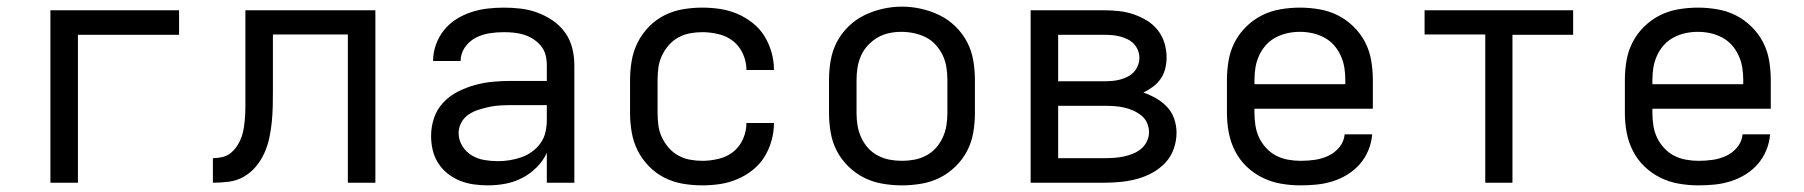

<svg xmlns="http://www.w3.org/2000/svg" viewBox="-20 -551 5440 579"><path d="M132 0V-520H520V-446H215V0Z M622 0V-74Q637 -74 651.5 -77.5Q666 -81 677.5 -91Q689 -101 697 -114Q705 -127 709.5 -141Q714 -155 716 -170Q718 -185 719 -200Q720 -215 720 -230Q720 -245 720 -260Q720 -265 720 -270.5Q720 -276 720 -281V-520H1112V0H1029V-447H803V-279Q803 -279 803 -278.5Q803 -278 803 -278V-277Q803 -254 802.5 -230Q802 -206 799.5 -182Q797 -158 792 -134.5Q787 -111 777 -89Q767 -67 751.5 -48.5Q736 -30 715 -18Q694 -6 670 -3Q646 0 622 0Z M1451 8Q1430 8 1408.5 5Q1387 2 1367 -6Q1347 -14 1330 -27.5Q1313 -41 1301.5 -59Q1290 -77 1285 -98Q1280 -119 1280 -141Q1280 -169 1289 -195.5Q1298 -222 1317 -242Q1336 -262 1360.5 -274.5Q1385 -287 1412 -294.5Q1439 -302 1466.5 -304.5Q1494 -307 1521 -307H1629V-355Q1629 -371 1625 -386Q1621 -401 1611 -413Q1601 -425 1587.5 -433.5Q1574 -442 1559.5 -446.5Q1545 -451 1529.5 -452.5Q1514 -454 1499 -454Q1477 -454 1455 -450.5Q1433 -447 1413.5 -436.5Q1394 -426 1381.5 -407.5Q1369 -389 1369 -367Q1369 -367 1369 -367Q1369 -367 1369 -367H1286Q1286 -367 1286 -367Q1286 -367 1286 -367Q1286 -392 1294.5 -416Q1303 -440 1318.5 -459.5Q1334 -479 1355 -492.5Q1376 -506 1400 -514Q1424 -522 1449 -525Q1474 -528 1499 -528Q1525 -528 1550.5 -525Q1576 -522 1600.5 -513Q1625 -504 1647 -489Q1669 -474 1684 -453Q1699 -432 1705.5 -406.5Q1712 -381 1712 -355V0H1629V-90Q1618 -66 1598.5 -46.5Q1579 -27 1555 -14.5Q1531 -2 1504.5 3Q1478 8 1451 8ZM1482 -65Q1500 -65 1518 -68Q1536 -71 1553 -77Q1570 -83 1585 -94Q1600 -105 1610.5 -120Q1621 -135 1625 -153Q1629 -171 1629 -189V-234H1521Q1505 -234 1488 -233Q1471 -232 1455 -228.5Q1439 -225 1423 -220Q1407 -215 1393 -205.5Q1379 -196 1371 -181Q1363 -166 1363 -150Q1363 -129 1374 -111Q1385 -93 1402.5 -82.5Q1420 -72 1440.5 -68.5Q1461 -65 1482 -65Z M2098 8Q2068 8 2039 3Q2010 -2 1984 -15Q1958 -28 1937 -49.5Q1916 -71 1903 -97Q1890 -123 1885 -152Q1880 -181 1880 -210V-310Q1880 -339 1885 -368Q1890 -397 1903 -423Q1916 -449 1937 -470.5Q1958 -492 1984 -505Q2010 -518 2039 -523Q2068 -528 2098 -528Q2125 -528 2151.5 -524Q2178 -520 2203 -509.5Q2228 -499 2249.5 -482Q2271 -465 2285 -442.5Q2299 -420 2306.5 -393.5Q2314 -367 2314 -340Q2314 -340 2314 -340Q2314 -340 2314 -340H2231Q2231 -340 2231 -340Q2231 -340 2231 -340Q2231 -365 2220.5 -388.5Q2210 -412 2191 -427Q2172 -442 2147 -448Q2122 -454 2098 -454Q2079 -454 2060.5 -450.5Q2042 -447 2025.5 -438Q2009 -429 1996.5 -414.5Q1984 -400 1976 -383Q1968 -366 1965.5 -347.5Q1963 -329 1963 -310V-210Q1963 -191 1965.5 -172.5Q1968 -154 1976 -137Q1984 -120 1996.5 -105.5Q2009 -91 2025.5 -82Q2042 -73 2060.5 -69.5Q2079 -66 2098 -66Q2122 -66 2147 -72Q2172 -78 2191 -93Q2210 -108 2220.5 -131.5Q2231 -155 2231 -180Q2231 -180 2231 -180Q2231 -180 2231 -180H2314Q2314 -180 2314 -180Q2314 -180 2314 -180Q2314 -153 2306.5 -126.5Q2299 -100 2285 -77.5Q2271 -55 2249.5 -38Q2228 -21 2203 -10.5Q2178 0 2151.5 4Q2125 8 2098 8Z M2700 8Q2671 8 2641.5 3Q2612 -2 2586 -15Q2560 -28 2538.5 -49Q2517 -70 2503.5 -96Q2490 -122 2485 -151.5Q2480 -181 2480 -210V-310Q2480 -339 2485 -368.5Q2490 -398 2503.5 -424Q2517 -450 2538.5 -471Q2560 -492 2586.5 -505Q2613 -518 2642 -524.5Q2671 -531 2700 -531Q2729 -531 2758 -524.5Q2787 -518 2813.5 -505Q2840 -492 2861.5 -471Q2883 -450 2896.5 -424Q2910 -398 2915 -368.5Q2920 -339 2920 -310V-210Q2920 -181 2915 -151.5Q2910 -122 2896.5 -96Q2883 -70 2861.5 -49Q2840 -28 2814 -15Q2788 -2 2758.5 3Q2729 8 2700 8ZM2700 -66Q2719 -66 2737.5 -69.5Q2756 -73 2773 -82Q2790 -91 2802.5 -105Q2815 -119 2823 -136.5Q2831 -154 2834 -172.5Q2837 -191 2837 -210V-310Q2837 -329 2834 -348Q2831 -367 2823 -384Q2815 -401 2802 -415.5Q2789 -430 2772 -438.5Q2755 -447 2736 -451Q2717 -455 2698 -455Q2679 -455 2660.5 -451Q2642 -447 2626 -437.5Q2610 -428 2597 -414Q2584 -400 2576.5 -383Q2569 -366 2566 -347.5Q2563 -329 2563 -310V-210Q2563 -191 2566 -172.5Q2569 -154 2577 -136.5Q2585 -119 2597.5 -105Q2610 -91 2627 -82Q2644 -73 2662.5 -69.5Q2681 -66 2700 -66Z M3088 0V-520H3311Q3333 -520 3355 -517.5Q3377 -515 3398 -508Q3419 -501 3438 -489.5Q3457 -478 3471 -460.5Q3485 -443 3491.5 -421.5Q3498 -400 3498 -378Q3498 -361 3494 -344.5Q3490 -328 3480.5 -314Q3471 -300 3457 -289.5Q3443 -279 3428 -272Q3448 -265 3466.5 -254.5Q3485 -244 3499.5 -228.5Q3514 -213 3521 -192.5Q3528 -172 3528 -151Q3528 -126 3519.5 -102Q3511 -78 3494 -60Q3477 -42 3455 -30Q3433 -18 3409 -11.5Q3385 -5 3360.5 -2.5Q3336 0 3311 0ZM3311 -306Q3323 -306 3334.5 -307Q3346 -308 3357.5 -311Q3369 -314 3380 -319.5Q3391 -325 3399 -333.5Q3407 -342 3411.5 -353.5Q3416 -365 3416 -377Q3416 -388 3411.5 -399.5Q3407 -411 3398.5 -419.5Q3390 -428 3379.5 -433Q3369 -438 3357.5 -441Q3346 -444 3334.5 -445Q3323 -446 3311 -446H3171V-306ZM3311 -74Q3325 -74 3339.5 -75Q3354 -76 3368.5 -79Q3383 -82 3396.5 -87.5Q3410 -93 3421 -102Q3432 -111 3438.5 -124.5Q3445 -138 3445 -152Q3445 -152 3445 -152Q3445 -152 3445 -152Q3445 -167 3439 -180.5Q3433 -194 3421.5 -203Q3410 -212 3396.5 -218Q3383 -224 3368.5 -227Q3354 -230 3339.5 -231Q3325 -232 3311 -232H3171V-74Z M3902 8Q3873 8 3843.5 3Q3814 -2 3787.5 -15Q3761 -28 3739.5 -48.5Q3718 -69 3704.5 -95.5Q3691 -122 3685.5 -151Q3680 -180 3680 -210V-310Q3680 -339 3685 -368.5Q3690 -398 3703.5 -424Q3717 -450 3738.5 -471Q3760 -492 3786 -505Q3812 -518 3841.5 -523Q3871 -528 3900 -528Q3929 -528 3958.5 -523Q3988 -518 4014 -505Q4040 -492 4061.5 -471Q4083 -450 4096.5 -424Q4110 -398 4115 -368.5Q4120 -339 4120 -310V-223H3763V-210Q3763 -191 3766 -172Q3769 -153 3777 -136Q3785 -119 3798.5 -104.5Q3812 -90 3828.5 -81.5Q3845 -73 3864 -69.5Q3883 -66 3902 -66Q3924 -66 3945 -69Q3966 -72 3985.5 -81Q4005 -90 4019 -107Q4033 -124 4035 -146H4118Q4116 -121 4106.5 -98Q4097 -75 4081 -56.5Q4065 -38 4044 -25Q4023 -12 3999.5 -4.5Q3976 3 3951.5 5.5Q3927 8 3902 8ZM3763 -297H4037V-310Q4037 -329 4034 -347.5Q4031 -366 4023 -383.5Q4015 -401 4002.5 -415Q3990 -429 3973 -438Q3956 -447 3937.5 -451Q3919 -455 3900 -455Q3881 -455 3862.5 -451Q3844 -447 3827 -438Q3810 -429 3797.5 -415Q3785 -401 3777 -383.5Q3769 -366 3766 -347.5Q3763 -329 3763 -310Z M4459 0V-447H4276V-520H4724V-446H4541V0Z M5102 8Q5073 8 5043.5 3Q5014 -2 4987.5 -15Q4961 -28 4939.5 -48.5Q4918 -69 4904.5 -95.5Q4891 -122 4885.5 -151Q4880 -180 4880 -210V-310Q4880 -339 4885 -368.5Q4890 -398 4903.5 -424Q4917 -450 4938.5 -471Q4960 -492 4986 -505Q5012 -518 5041.5 -523Q5071 -528 5100 -528Q5129 -528 5158.5 -523Q5188 -518 5214 -505Q5240 -492 5261.5 -471Q5283 -450 5296.5 -424Q5310 -398 5315 -368.5Q5320 -339 5320 -310V-223H4963V-210Q4963 -191 4966 -172Q4969 -153 4977 -136Q4985 -119 4998.5 -104.5Q5012 -90 5028.5 -81.5Q5045 -73 5064 -69.5Q5083 -66 5102 -66Q5124 -66 5145 -69Q5166 -72 5185.5 -81Q5205 -90 5219 -107Q5233 -124 5235 -146H5318Q5316 -121 5306.5 -98Q5297 -75 5281 -56.5Q5265 -38 5244 -25Q5223 -12 5199.5 -4.5Q5176 3 5151.5 5.5Q5127 8 5102 8ZM4963 -297H5237V-310Q5237 -329 5234 -347.5Q5231 -366 5223 -383.5Q5215 -401 5202.5 -415Q5190 -429 5173 -438Q5156 -447 5137.5 -451Q5119 -455 5100 -455Q5081 -455 5062.5 -451Q5044 -447 5027 -438Q5010 -429 4997.5 -415Q4985 -401 4977 -383.5Q4969 -366 4966 -347.5Q4963 -329 4963 -310Z"/></svg>

Font: Iosevka Custom Extended
Style: Regular
Weight: 400
Width: 7
Monospace: yes
Designer: Belleve Invis
Foundry: Belleve Invis
Version: Version 11.2.4; ttfautohint (v1.8.4)